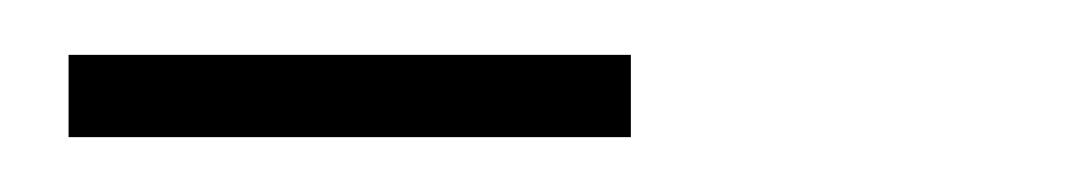

<svg xmlns="http://www.w3.org/2000/svg" viewBox="-20 -694 397 70"><path d="M5 -674H210V-644H5Z"/></svg>

Font: Big Shoulders Text Thin Thin
Style: Regular
Weight: 250
Version: Version 2.002